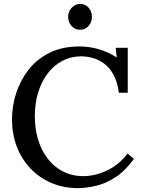

<svg xmlns="http://www.w3.org/2000/svg" viewBox="-20 -956 735 992"><path d="M594 -477Q583 -567 532 -615.5Q481 -664 399 -665Q347 -665 303 -642Q259 -619 227 -577.5Q195 -536 177.5 -479.5Q160 -423 160 -356Q160 -265 192 -194.5Q224 -124 280.5 -85Q337 -46 409 -46Q473 -46 535.5 -76.5Q598 -107 639 -163L672 -135Q627 -73 576 -40Q525 -7 474.5 4.5Q424 16 383 16Q308 16 245 -11Q182 -38 136.5 -86.5Q91 -135 66.5 -199.5Q42 -264 42 -339Q42 -409 64 -476Q86 -543 129 -597.5Q172 -652 237.5 -684Q303 -716 390 -716Q441 -716 489.5 -702Q538 -688 583 -659L578 -709H640V-477ZM394 -802Q368 -802 350 -821.5Q332 -841 332 -869Q332 -897 351 -916.5Q370 -936 394 -936Q420 -936 437.5 -916.5Q455 -897 455 -869Q455 -841 437.5 -821.5Q420 -802 394 -802Z"/></svg>

Font: Lora Medium
Style: Regular
Weight: 500
Designer: Olga Karpushina, Alexei Vanyashin (Cyrillic)
Foundry: Cyreal
Version: Version 3.004